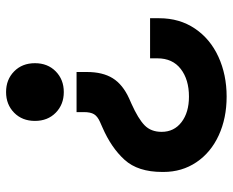

<svg xmlns="http://www.w3.org/2000/svg" viewBox="-87 -463 766 632"><g transform="rotate(-90 296.0 -147.0)"><path d="M552 -6Q552 61 518 111.5Q484 162 425 189Q366 216 294 216Q223 216 166.5 190Q110 164 78 116.5Q46 69 46 8V4Q46 -76 86 -120Q126 -164 193 -193L211 -201Q229 -209 236 -220.5Q243 -232 243 -254V-278H375V-244Q375 -192 354.5 -159Q334 -126 288 -105L270 -97Q221 -75 199.5 -54Q178 -33 178 2Q178 43 210 67.5Q242 92 294 92Q350 92 385 65Q420 38 420 -12V-36H552ZM214 -415Q214 -457 241 -483.5Q268 -510 309 -510Q350 -510 377 -483.5Q404 -457 404 -415Q404 -373 377 -346.5Q350 -320 309 -320Q268 -320 241 -346.5Q214 -373 214 -415Z"/></g></svg>

Font: Space Grotesk Variable
Style: Regular
Weight: 400
Designer: Florian Karsten (Space Grotesk), Colophon Foundry (Space Mono)
Foundry: Florian Karsten
Version: Version 1.106